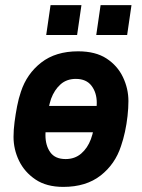

<svg xmlns="http://www.w3.org/2000/svg" viewBox="-20 -720 557 752"><path d="M106 -202V-305H434V-202ZM228 12Q162 12 119 -17Q76 -46 54.5 -90.5Q33 -135 33 -184Q33 -211 37 -242Q41 -273 47 -304Q53 -335 62 -361Q85 -431 141.5 -475Q198 -519 286 -519Q354 -519 397 -491Q440 -463 461.5 -418Q483 -373 483 -324Q483 -297 479.5 -265.5Q476 -234 469.5 -204Q463 -174 454 -148Q431 -77 374 -32.5Q317 12 228 12ZM237 -97Q273 -97 298 -118.5Q323 -140 336 -175Q342 -191 347.5 -216.5Q353 -242 356 -269Q359 -296 359 -317Q359 -357 338.5 -384Q318 -411 277 -411Q241 -411 217 -389.5Q193 -368 180 -333Q175 -318 169.5 -293.5Q164 -269 161 -242Q158 -215 158 -191Q158 -150 177 -123.5Q196 -97 237 -97ZM357 -583 374 -700H495L478 -583ZM161 -583 178 -700H299L282 -583Z"/></svg>

Font: Finlandica SemiBold
Style: Italic
Weight: 600
Italic angle: -8°
Designer: Niklas Ekholm, Juho Hiilivirta, Jaakko Suomalainen
Foundry: Helsinki Type Studio
Version: Version 1.063